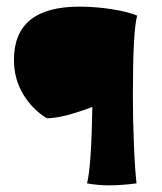

<svg xmlns="http://www.w3.org/2000/svg" viewBox="-20 -552 487 578"><path d="M242 0Q255 -50 258 -230Q168 -196 121 -196Q78 -222 50 -268Q22 -314 22 -372Q22 -532 219 -532Q267 -532 315.5 -524.5Q364 -517 393 -505Q380 -460 380 -265Q380 -197 383 -120.5Q386 -44 391 0Q345 6 308 6Q275 6 242 0Z"/></svg>

Font: Mirza SemiBold
Style: Regular
Weight: 600
Designer: Arabic design by Kourosh Beigpour, Latin design by Eduardo Tunni, engineering by Lasse Fister
Version: Version 1.0010g